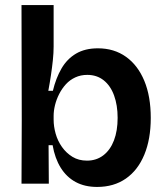

<svg xmlns="http://www.w3.org/2000/svg" viewBox="-20 -726 656 759"><path d="M364 13Q315 13 279 -6.5Q243 -26 220 -63Q197 -100 188 -152H172L173 0H65L66 -249L65 -706H192V-542Q192 -517 189 -488.5Q186 -460 181.5 -429.5Q177 -399 171 -367H189Q201 -417 223 -455Q245 -493 280.5 -514Q316 -535 367 -535Q431 -535 478 -501.5Q525 -468 550.5 -406.5Q576 -345 576 -260Q576 -176 550.5 -114.5Q525 -53 477.5 -20Q430 13 364 13ZM324 -91Q361 -91 388.5 -112Q416 -133 430.5 -171Q445 -209 445 -260Q445 -310 431 -348.5Q417 -387 390 -408.5Q363 -430 325 -430Q299 -430 277.5 -420Q256 -410 240.5 -393Q225 -376 214 -354.5Q203 -333 197.5 -310.5Q192 -288 192 -268V-253Q192 -226 200 -197.5Q208 -169 225 -145Q242 -121 266.5 -106Q291 -91 324 -91Z"/></svg>

Font: Bricolage Grotesque 28pt SemiBold
Style: Regular
Weight: 600
Version: Version 1.001;gftools[0.9.33.dev8+g029e19f]